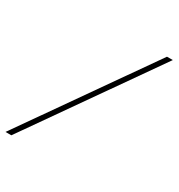

<svg xmlns="http://www.w3.org/2000/svg" viewBox="-204 -828 875 941"><g transform="rotate(30 233.0 -357.5)"><path d="M-34 0 467 -715H500L-1 0Z"/></g></svg>

Font: Newsreader Display Light
Style: Italic
Weight: 300
Italic angle: -17°
Designer: Hugues Gentile
Foundry: Production Type
Version: Version 1.001